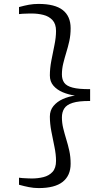

<svg xmlns="http://www.w3.org/2000/svg" viewBox="-20 -824 528 980"><path d="M177.5 136Q152 136 128 131.2Q104 126.5 77 119V83Q80.5 84 94.8 85Q109 86 123.8 86.5Q138.5 87 143 87Q173.5 87 201.8 80Q230 73 248 53.5Q266 34 266 -3Q266 -35.5 258 -74.2Q250 -113 242.2 -153Q234.5 -193 234.5 -229Q234.5 -260.5 252.8 -282.8Q271 -305 300.2 -318.2Q329.5 -331.5 362.5 -336Q329.5 -341 300.2 -353.2Q271 -365.5 252.8 -386.5Q234.5 -407.5 234.5 -439Q234.5 -475 242.2 -515.2Q250 -555.5 258 -594.5Q266 -633.5 266 -666Q266 -702 247.8 -721.5Q229.5 -741 201.2 -748Q173 -755 143 -755Q139.5 -755 124.8 -754.8Q110 -754.5 95.2 -753.8Q80.5 -753 77 -752V-788Q104.5 -795.5 127.5 -799.8Q150.5 -804 176.5 -804Q260.5 -804 300.5 -772.5Q340.5 -741 340.5 -680Q340.5 -645 333.8 -614.5Q327 -584 318.2 -555.8Q309.5 -527.5 302.8 -500Q296 -472.5 296 -444Q296 -418.5 307.8 -401.8Q319.5 -385 350.8 -376.8Q382 -368.5 440 -369V-308.5Q382 -309 350.8 -299Q319.5 -289 307.8 -270Q296 -251 296 -225Q296 -196.5 302.8 -169Q309.5 -141.5 318.2 -113.2Q327 -85 333.8 -54.2Q340.5 -23.5 340.5 12Q340.5 72 300.2 104Q260 136 177.5 136Z"/></svg>

Font: Merriweather 48pt Light
Style: Regular
Weight: 300
Version: Version 2.100